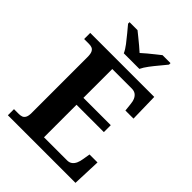

<svg xmlns="http://www.w3.org/2000/svg" viewBox="-262 -1054 1177 1177"><g transform="rotate(45 326.5 -465.5)"><path d="M28 0V-53H70Q83.7 -53 95.2 -57Q106.7 -61.1 113.8 -74Q121 -87 121 -113V-596Q121 -624.9 114.3 -638.4Q107.6 -652 96.3 -656.5Q85 -661 70 -661H28V-714H583L587 -530H517L512 -577Q510 -602 502.5 -618.5Q495 -635 482 -644Q469 -653 448 -653H280V-403H517V-343H280V-61H480Q500 -61 513 -71Q526 -81 533.5 -98Q541 -115 544 -137L552 -184H621L614 0ZM262 -771Q252 -794 231.5 -820.5Q211 -847 189.5 -873Q168 -899 152 -918V-931H221Q235 -920 254.5 -904Q274 -888 294 -871.5Q314 -855 329 -841Q344 -855 364 -871.5Q384 -888 404 -904Q424 -920 438 -931H507V-918Q492 -899 470 -873Q448 -847 428 -820.5Q408 -794 397 -771Z"/></g></svg>

Font: Noto Serif Armenian
Style: Regular
Weight: 400
Designer: Monotype Design Team
Foundry: Monotype Imaging Inc.
Version: Version 2.007